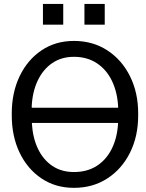

<svg xmlns="http://www.w3.org/2000/svg" viewBox="-20 -925 725 956"><path d="M348.1 10.3Q256.3 10.3 186.5 -36.6Q116.7 -83.5 77.6 -165Q38.6 -246.6 38.6 -350.1V-360.4Q38.6 -463.4 77.6 -545.2Q116.7 -627 186.5 -674.1Q256.3 -721.2 348.1 -721.2Q442.4 -721.2 514.6 -674.1Q586.9 -627 627.4 -545.2Q668 -463.4 668 -360.4V-350.1Q668 -246.6 627.4 -165Q586.9 -83.5 514.6 -36.6Q442.4 10.3 348.1 10.3ZM348.1 -68.4Q413.6 -68.4 461.2 -98.6Q508.8 -128.9 536.1 -183.3Q563.5 -237.8 567.9 -310.5L566.9 -313H139.6L138.7 -310.5Q143.1 -238.3 169.2 -183.8Q195.3 -129.4 240.7 -98.9Q286.1 -68.4 348.1 -68.4ZM138.7 -388.7H567.4L568.4 -391.1Q564.9 -464.8 537.8 -521.5Q510.7 -578.1 462.4 -610.1Q414.1 -642.1 348.1 -642.1Q285.2 -642.1 239 -610.1Q192.9 -578.1 166.7 -521.5Q140.6 -464.8 137.7 -391.1ZM400.4 -802.2V-905.3H501.5V-802.2ZM193.8 -802.2V-905.3H294.9V-802.2Z"/></svg>

Font: Roboto Slab LO
Style: Regular
Weight: 400
Designer: Google
Version: Version 2.000